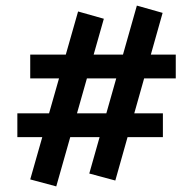

<svg xmlns="http://www.w3.org/2000/svg" viewBox="-20 -604 691 686"><path d="M392 41 299 16 469 -584 561 -558ZM42 -114V-199H562V-114ZM181 62 88 37 259 -563 351 -537ZM88 -324V-409H608V-324Z"/></svg>

Font: Ysabeau
Style: Bold
Weight: 700
Designer: Christian Thalmann (Catharsis Fonts)
Version: Version 2.000;gftools[0.9.27.dev2+g8671c4b]